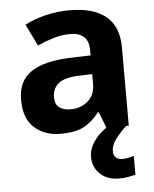

<svg xmlns="http://www.w3.org/2000/svg" viewBox="-55 -603 714 890"><g transform="rotate(-5 302.0 -158.5)"><path d="M302 -557Q412 -557 470.5 -509.5Q529 -462 529 -364V0H425L396 -74H392Q357 -30 318 -10Q279 10 211 10Q138 10 90 -32.5Q42 -75 42 -163Q42 -250 103 -291.5Q164 -333 286 -337L381 -340V-364Q381 -407 358.5 -427Q336 -447 296 -447Q256 -447 218 -435.5Q180 -424 142 -407L93 -508Q137 -531 190.5 -544Q244 -557 302 -557ZM323 -251Q251 -249 223 -225Q195 -201 195 -162Q195 -128 215 -113.5Q235 -99 267 -99Q315 -99 348 -127.5Q381 -156 381 -208V-253ZM445 111Q445 131 456 141Q467 151 484 151Q500 151 515 148Q530 145 540 142V229Q524 233 506 236.5Q488 240 464 240Q408 240 375 208.5Q342 177 342 128Q342 99 357 72Q372 45 396.5 22.5Q421 0 452 -17L517 0Q483 32 464 58.5Q445 85 445 111Z"/></g></svg>

Font: Noto Sans Tangsa
Style: Regular
Weight: 400
Designer: David Williams
Foundry: Google LLC
Version: Version 1.504